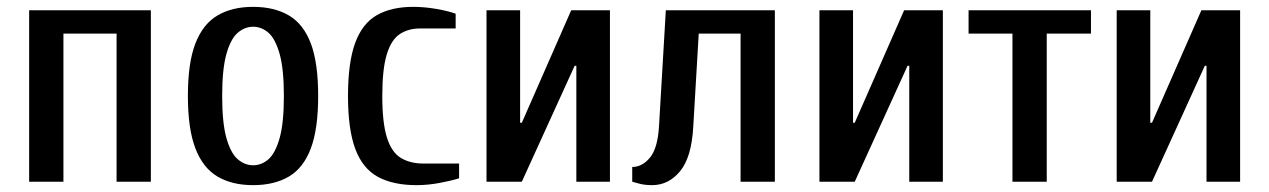

<svg xmlns="http://www.w3.org/2000/svg" viewBox="-20 -530 3702 560"><path d="M65 0V-500H420V0H320V-432H165V0Z M718 10Q657 10 614.5 -15Q572 -40 550 -97Q528 -154 528 -250Q528 -347 550 -403.5Q572 -460 614.5 -485Q657 -510 718 -510Q780 -510 822.5 -485Q865 -460 886.5 -403.5Q908 -347 908 -250Q908 -154 886.5 -97Q865 -40 822.5 -15Q780 10 718 10ZM718 -48Q743 -48 763 -65.5Q783 -83 795.5 -127Q808 -171 808 -250Q808 -329 795.5 -373Q783 -417 763 -434.5Q743 -452 718 -452Q694 -452 673.5 -434.5Q653 -417 640.5 -373Q628 -329 628 -250Q628 -171 640.5 -127Q653 -83 673.5 -65.5Q694 -48 718 -48Z M1195 10Q1127 10 1082.5 -14Q1038 -38 1016.5 -95Q995 -152 995 -250Q995 -348 1016 -405Q1037 -462 1079.5 -486Q1122 -510 1185 -510Q1218 -510 1252.5 -504Q1287 -498 1309 -490V-447H1205Q1171 -447 1146 -430.5Q1121 -414 1108 -371Q1095 -328 1095 -250Q1095 -172 1108.5 -129Q1122 -86 1149 -69.5Q1176 -53 1215 -53H1319V-10Q1297 -3 1262.5 3.5Q1228 10 1195 10Z M1399 0V-500H1497V-172H1502L1646 -500H1759V0H1661V-338H1656L1502 0Z M1882 10Q1859 10 1842 5Q1825 0 1824 0V-43Q1853 -43 1875.5 -70Q1898 -97 1902 -160L1922 -500H2240V0H2140V-432H2018L2002 -160Q1997 -71 1963.5 -30.5Q1930 10 1882 10Z M2370 0V-500H2468V-172H2473L2617 -500H2730V0H2632V-338H2627L2473 0Z M2933 0V-432H2805V-500H3162V-432H3033V0Z M3237 0V-500H3335V-172H3340L3484 -500H3597V0H3499V-338H3494L3340 0Z"/></svg>

Font: Cuprum Medium
Style: Regular
Weight: 500
Designer: Jovanny Lemonad
Foundry: Jovanny Lemonad
Version: Version 3.000